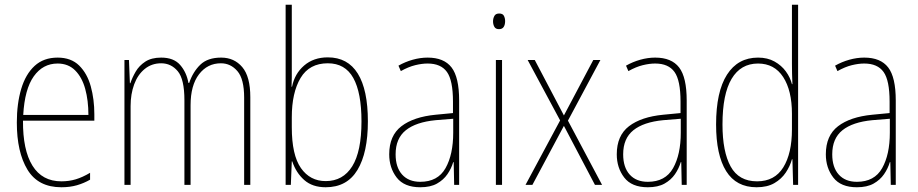

<svg xmlns="http://www.w3.org/2000/svg" viewBox="-20 -780 3873 810"><path d="M223 -537Q280 -537 314 -503.5Q348 -470 363 -415.5Q378 -361 378 -298V-271H77Q76 -147 117 -81Q158 -15 239 -15Q271 -15 299.5 -23.5Q328 -32 360 -51V-22Q334 -7 304.5 1.5Q275 10 239 10Q141 10 96 -64Q51 -138 51 -263Q51 -343 69.5 -405Q88 -467 126 -502Q164 -537 223 -537ZM223 -512Q161 -512 122.5 -458Q84 -404 78 -295H353Q353 -356 339.5 -405Q326 -454 297 -483Q268 -512 223 -512Z M913 -537Q968 -537 1002 -497Q1036 -457 1036 -370V0H1010V-368Q1010 -447 981.5 -480Q953 -513 912 -513Q855 -513 819.5 -466.5Q784 -420 784 -336V0H758V-357Q758 -446 730 -479.5Q702 -513 660 -513Q620 -513 590.5 -489Q561 -465 546 -424Q531 -383 531 -333V0H505V-527H524L528 -429H530Q538 -453 552.5 -478Q567 -503 593 -520Q619 -537 660 -537Q713 -537 740 -506Q767 -475 775 -430H778Q794 -477 825 -507Q856 -537 913 -537Z M1211 -494Q1211 -475 1211 -453Q1211 -431 1210 -414H1212Q1223 -469 1263 -503.5Q1303 -538 1363 -538Q1447 -538 1489.5 -469.5Q1532 -401 1532 -268Q1532 -136 1488 -63Q1444 10 1354 10Q1298 10 1263.5 -20.5Q1229 -51 1213 -99H1211L1207 0H1185V-760H1211ZM1363 -513Q1285 -513 1248 -451Q1211 -389 1211 -285V-243Q1211 -126 1249.5 -71Q1288 -16 1354 -16Q1427 -16 1466 -78.5Q1505 -141 1505 -268Q1505 -389 1470.5 -451Q1436 -513 1363 -513Z M1784 -537Q1853 -537 1885 -495.5Q1917 -454 1917 -356V0H1896L1894 -96H1892Q1884 -69 1867.5 -45Q1851 -21 1823.5 -5.5Q1796 10 1753 10Q1685 10 1653.5 -31Q1622 -72 1622 -129Q1622 -208 1673.5 -247.5Q1725 -287 1818 -296L1891 -303V-351Q1891 -441 1865.5 -476.5Q1840 -512 1784 -512Q1760 -512 1731.5 -505Q1703 -498 1671 -480L1661 -503Q1689 -519 1721 -528Q1753 -537 1784 -537ZM1818 -273Q1735 -265 1692 -230.5Q1649 -196 1649 -129Q1649 -74 1676.5 -43.5Q1704 -13 1753 -13Q1827 -13 1859.5 -70.5Q1892 -128 1892 -220V-279Z M2086 -723Q2101 -723 2106 -713Q2111 -703 2111 -691Q2111 -676 2105 -666.5Q2099 -657 2085 -657Q2071 -657 2065.5 -667Q2060 -677 2060 -690Q2060 -702 2065.5 -712.5Q2071 -723 2086 -723ZM2098 -527V0H2072V-527Z M2343 -272 2206 -527H2236L2359 -293L2483 -527H2513L2376 -271L2520 0H2490L2359 -249L2226 0H2197Z M2744 -537Q2813 -537 2845 -495.5Q2877 -454 2877 -356V0H2856L2854 -96H2852Q2844 -69 2827.5 -45Q2811 -21 2783.5 -5.5Q2756 10 2713 10Q2645 10 2613.5 -31Q2582 -72 2582 -129Q2582 -208 2633.5 -247.5Q2685 -287 2778 -296L2851 -303V-351Q2851 -441 2825.5 -476.5Q2800 -512 2744 -512Q2720 -512 2691.5 -505Q2663 -498 2631 -480L2621 -503Q2649 -519 2681 -528Q2713 -537 2744 -537ZM2778 -273Q2695 -265 2652 -230.5Q2609 -196 2609 -129Q2609 -74 2636.5 -43.5Q2664 -13 2713 -13Q2787 -13 2819.5 -70.5Q2852 -128 2852 -220V-279Z M3172 10Q3086 10 3043.5 -58Q3001 -126 3001 -255Q3001 -393 3047 -465Q3093 -537 3178 -537Q3218 -537 3247.5 -520.5Q3277 -504 3295.5 -478.5Q3314 -453 3321 -425H3323Q3322 -448 3321.5 -469Q3321 -490 3321 -511V-760H3347V0H3326L3323 -108H3321Q3313 -79 3295 -52Q3277 -25 3247 -7.5Q3217 10 3172 10ZM3174 -15Q3248 -15 3284.5 -74Q3321 -133 3321 -234V-300Q3321 -398 3284 -455Q3247 -512 3178 -512Q3105 -512 3066.5 -447.5Q3028 -383 3028 -255Q3028 -140 3062.5 -77.5Q3097 -15 3174 -15Z M3626 -537Q3695 -537 3727 -495.5Q3759 -454 3759 -356V0H3738L3736 -96H3734Q3726 -69 3709.5 -45Q3693 -21 3665.5 -5.5Q3638 10 3595 10Q3527 10 3495.5 -31Q3464 -72 3464 -129Q3464 -208 3515.5 -247.5Q3567 -287 3660 -296L3733 -303V-351Q3733 -441 3707.5 -476.5Q3682 -512 3626 -512Q3602 -512 3573.5 -505Q3545 -498 3513 -480L3503 -503Q3531 -519 3563 -528Q3595 -537 3626 -537ZM3660 -273Q3577 -265 3534 -230.5Q3491 -196 3491 -129Q3491 -74 3518.5 -43.5Q3546 -13 3595 -13Q3669 -13 3701.5 -70.5Q3734 -128 3734 -220V-279Z"/></svg>

Font: Noto Sans Tamil Condensed Thin
Style: Regular
Weight: 100
Width: 3
Designer: Jelle Bosma - Monotype Design Team
Foundry: Monotype Imaging Inc.
Version: Version 2.004; ttfautohint (v1.8.4.7-5d5b)